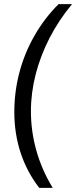

<svg xmlns="http://www.w3.org/2000/svg" viewBox="-20 -765 367 925"><path d="M169 140Q110 64 79.5 -28.5Q49 -121 49 -225Q49 -323 73.5 -416Q98 -509 146 -593Q194 -677 262 -745H327Q263 -668 219 -582.5Q175 -497 152 -407.5Q129 -318 129 -229Q129 -132 155.5 -38.5Q182 55 234 140Z"/></svg>

Font: Plus Jakarta Sans
Style: Italic
Weight: 400
Italic angle: -8°
Designer: Gumpita Rahayu
Foundry: Tokotype
Version: Version 2.006